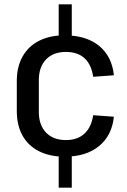

<svg xmlns="http://www.w3.org/2000/svg" viewBox="-20 -810 584 880"><path d="M309 -790V-635H249V-790ZM309 -105V50H249V-105ZM276 -92Q208 -92 158.5 -117Q109 -142 83 -189Q57 -236 57 -301V-439Q57 -504 83.5 -551Q110 -598 159 -623Q208 -648 276 -648Q375 -648 434 -600Q493 -552 502 -465L407 -458Q399 -514 367.5 -543Q336 -572 282 -572Q224 -572 191 -537.5Q158 -503 158 -443V-297Q158 -237 191 -202.5Q224 -168 282 -168Q335 -168 367 -197.5Q399 -227 407 -282L502 -275Q493 -189 434 -140.5Q375 -92 276 -92Z"/></svg>

Font: Pathway Extreme SemiCondensed Medium
Style: Regular
Weight: 500
Width: 4
Version: Version 1.001;gftools[0.9.26]